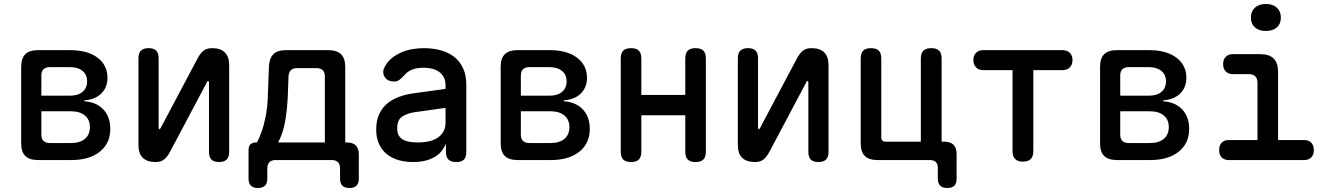

<svg xmlns="http://www.w3.org/2000/svg" viewBox="-20 -801 6640 961"><path d="M171 0Q127 0 106.5 -20.5Q86 -41 86 -84V-466Q86 -509 106.5 -529.5Q127 -550 171 -550H331Q418 -550 468 -512.5Q518 -475 518 -411Q518 -363 486.5 -332.5Q455 -302 402 -299V-294Q463 -290 497.5 -253Q532 -216 532 -156Q532 -84 480 -42Q428 0 338 0ZM187 -244V-127Q187 -106 198 -95.5Q209 -85 230 -85H335Q380 -85 405 -106Q430 -127 430 -165Q430 -202 405 -223Q380 -244 335 -244ZM230 -465Q209 -465 198 -454.5Q187 -444 187 -423V-322H330Q370 -322 393 -341Q416 -360 416 -394Q416 -427 393 -446Q370 -465 330 -465Z M673 -75V-509Q673 -535 685.5 -547.5Q698 -560 724 -560Q750 -560 762 -547.5Q774 -535 774 -509V-160Q776 -154 778 -154Q780 -154 781 -156L784 -160L967 -505Q980 -531 996.5 -545.5Q1013 -560 1041 -560Q1084 -560 1105.5 -538.5Q1127 -517 1127 -475V-41Q1127 -15 1114.5 -2.5Q1102 10 1076 10Q1050 10 1038 -2.5Q1026 -15 1026 -41V-390Q1024 -396 1022 -396Q1020 -396 1019 -395L1016 -390L833 -45Q820 -19 803.5 -4.5Q787 10 759 10Q716 10 694.5 -11.5Q673 -33 673 -75Z M1271 140Q1248 140 1236 128.5Q1224 117 1224 93V-50Q1224 -69 1233.5 -78.5Q1243 -88 1262 -88H1266Q1277 -107 1289 -140.5Q1301 -174 1309.5 -217Q1318 -260 1320 -307L1326 -466Q1328 -509 1348 -529.5Q1368 -550 1411 -550H1623Q1666 -550 1687 -529.5Q1708 -509 1708 -466V-88H1716Q1746 -88 1761 -73Q1776 -58 1776 -28V93Q1776 117 1764 128.5Q1752 140 1729 140Q1706 140 1694 128.5Q1682 117 1682 93V42Q1682 21 1671.5 10.5Q1661 0 1640 0H1360Q1339 0 1328.5 10.5Q1318 21 1318 42V93Q1318 117 1306 128.5Q1294 140 1271 140ZM1606 -418Q1606 -439 1595.5 -449.5Q1585 -460 1564 -460H1467Q1446 -460 1435.5 -449.5Q1425 -439 1424 -418L1420 -308Q1417 -258 1410.5 -214Q1404 -170 1393 -137.5Q1382 -105 1372 -88H1606Z M2210 -356V-375Q2210 -398 2201 -414.5Q2192 -431 2177.5 -441.5Q2163 -452 2143 -457Q2123 -462 2101 -462Q2068 -462 2045 -453.5Q2022 -445 2006 -427Q1999 -419 1992.5 -413Q1986 -407 1980.5 -402.5Q1975 -398 1968.5 -395.5Q1962 -393 1954 -393Q1919 -393 1905 -416.5Q1891 -440 1906 -467Q1919 -492 1940.5 -509.5Q1962 -527 1988 -538.5Q2014 -550 2043.5 -555Q2073 -560 2101 -560Q2146 -560 2185 -549.5Q2224 -539 2252.5 -517Q2281 -495 2297.5 -460Q2314 -425 2314 -376V-41Q2314 -14 2302 -2Q2290 10 2263.5 10Q2237 10 2224.5 -2.5Q2212 -15 2212 -41V-82Q2205 -65 2193 -48.5Q2181 -32 2161.5 -19Q2142 -6 2113.5 2Q2085 10 2047 10Q2007 10 1973.5 0Q1940 -10 1915.5 -30Q1891 -50 1877 -80.5Q1863 -111 1863 -152Q1863 -198 1878 -230Q1893 -262 1918.5 -283Q1944 -304 1978 -316.5Q2012 -329 2050 -334ZM2210 -261 2059 -240Q2017 -234 1992.5 -217Q1968 -200 1968 -159Q1968 -136 1976.5 -122Q1985 -108 2000 -100.5Q2015 -93 2034.5 -90.5Q2054 -88 2076 -88Q2102 -88 2126.5 -93.5Q2151 -99 2169.5 -111Q2188 -123 2199 -142Q2210 -161 2210 -187Z M2571 0Q2527 0 2506.5 -20.5Q2486 -41 2486 -84V-466Q2486 -509 2506.5 -529.5Q2527 -550 2571 -550H2731Q2818 -550 2868 -512.5Q2918 -475 2918 -411Q2918 -363 2886.5 -332.5Q2855 -302 2802 -299V-294Q2863 -290 2897.5 -253Q2932 -216 2932 -156Q2932 -84 2880 -42Q2828 0 2738 0ZM2587 -244V-127Q2587 -106 2598 -95.5Q2609 -85 2630 -85H2735Q2780 -85 2805 -106Q2830 -127 2830 -165Q2830 -202 2805 -223Q2780 -244 2735 -244ZM2630 -465Q2609 -465 2598 -454.5Q2587 -444 2587 -423V-322H2730Q2770 -322 2793 -341Q2816 -360 2816 -394Q2816 -427 2793 -446Q2770 -465 2730 -465Z M3139 10Q3112 10 3099.5 -2.5Q3087 -15 3087 -42V-508Q3087 -535 3099.5 -547.5Q3112 -560 3139 -560Q3165 -560 3177.5 -547.5Q3190 -535 3190 -508V-326H3410V-508Q3410 -535 3422.5 -547.5Q3435 -560 3461 -560Q3488 -560 3500.5 -547.5Q3513 -535 3513 -508V-42Q3513 -15 3500.5 -2.5Q3488 10 3461 10Q3435 10 3422.5 -2.5Q3410 -15 3410 -42V-224H3190V-42Q3190 -15 3177.5 -2.5Q3165 10 3139 10Z M3673 -75V-509Q3673 -535 3685.5 -547.5Q3698 -560 3724 -560Q3750 -560 3762 -547.5Q3774 -535 3774 -509V-160Q3776 -154 3778 -154Q3780 -154 3781 -156L3784 -160L3967 -505Q3980 -531 3996.5 -545.5Q4013 -560 4041 -560Q4084 -560 4105.5 -538.5Q4127 -517 4127 -475V-41Q4127 -15 4114.5 -2.5Q4102 10 4076 10Q4050 10 4038 -2.5Q4026 -15 4026 -41V-390Q4024 -396 4022 -396Q4020 -396 4019 -395L4016 -390L3833 -45Q3820 -19 3803.5 -4.5Q3787 10 3759 10Q3716 10 3694.5 -11.5Q3673 -33 3673 -75Z M4768 93Q4768 117 4756.5 128.5Q4745 140 4721 140Q4698 140 4686 128.5Q4674 117 4674 93V40Q4674 20 4664 10Q4654 0 4634 0H4372Q4329 0 4308.5 -20.5Q4288 -41 4288 -84V-508Q4288 -535 4300.5 -547.5Q4313 -560 4339 -560Q4366 -560 4378.5 -547.5Q4391 -535 4391 -508V-113Q4391 -103 4396.5 -97.5Q4402 -92 4412 -92H4589V-508Q4589 -535 4602 -547.5Q4615 -560 4641 -560Q4668 -560 4680.5 -547.5Q4693 -535 4693 -508V-92H4705Q4737 -92 4752.5 -76.5Q4768 -61 4768 -30Z M5048 -450H4902Q4879 -450 4865.5 -463.5Q4852 -477 4852 -500Q4852 -523 4865 -536.5Q4878 -550 4902 -550H5298Q5322 -550 5335 -536.5Q5348 -523 5348 -500Q5348 -477 5334.5 -463.5Q5321 -450 5298 -450H5152V-44Q5152 -18 5139 -5Q5126 8 5100 8Q5074 8 5061 -5Q5048 -18 5048 -44Z M5571 0Q5527 0 5506.5 -20.5Q5486 -41 5486 -84V-466Q5486 -509 5506.5 -529.5Q5527 -550 5571 -550H5731Q5818 -550 5868 -512.5Q5918 -475 5918 -411Q5918 -363 5886.5 -332.5Q5855 -302 5802 -299V-294Q5863 -290 5897.5 -253Q5932 -216 5932 -156Q5932 -84 5880 -42Q5828 0 5738 0ZM5587 -244V-127Q5587 -106 5598 -95.5Q5609 -85 5630 -85H5735Q5780 -85 5805 -106Q5830 -127 5830 -165Q5830 -202 5805 -223Q5780 -244 5735 -244ZM5630 -465Q5609 -465 5598 -454.5Q5587 -444 5587 -423V-322H5730Q5770 -322 5793 -341Q5816 -360 5816 -394Q5816 -427 5793 -446Q5770 -465 5730 -465Z M6508 -100Q6531 -100 6543.5 -86.5Q6556 -73 6556 -50Q6556 -27 6543.5 -13.5Q6531 0 6508 0H6130Q6107 0 6094.5 -13.5Q6082 -27 6082 -50Q6082 -73 6094.5 -86.5Q6107 -100 6130 -100H6274V-386Q6274 -408 6263 -419Q6252 -430 6230 -430H6151Q6128 -430 6115 -443.5Q6102 -457 6102 -480Q6102 -503 6115 -516.5Q6128 -530 6151 -530H6288Q6333 -530 6355 -508Q6377 -486 6377 -441V-100ZM6316 -646Q6281 -646 6261 -664Q6241 -682 6241 -713Q6241 -744 6261 -762.5Q6281 -781 6316 -781Q6351 -781 6371 -762.5Q6391 -744 6391 -713Q6391 -682 6371 -664Q6351 -646 6316 -646Z"/></svg>

Font: Maple Mono Normal NL Medium
Style: Regular
Weight: 500
Monospace: yes
Designer: subframe7536
Version: Version 7.000